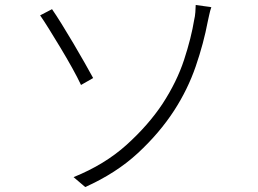

<svg xmlns="http://www.w3.org/2000/svg" viewBox="-20 -738 1040 775"><path d="M277 -23Q403 -74 491 -153.5Q579 -233 636 -319Q694 -408 723 -496.5Q752 -585 764 -659Q767 -670 768.5 -688.5Q770 -707 770 -718L833 -709Q828 -695 824.5 -678Q821 -661 819 -653Q802 -563 770 -470Q738 -377 683 -292Q624 -201 536.5 -120Q449 -39 324 17ZM190 -701Q206 -678 229 -641Q252 -604 276.5 -562.5Q301 -521 322 -484Q343 -447 356 -423L307 -395Q293 -425 271 -464.5Q249 -504 224 -545.5Q199 -587 177.5 -621.5Q156 -656 142 -676Z"/></svg>

Font: Noto Sans SC Thin Light
Style: Regular
Weight: 300
Version: Version 2.004-H2;hotconv 1.0.118;makeotfexe 2.5.65603